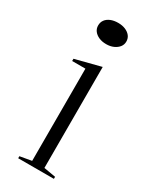

<svg xmlns="http://www.w3.org/2000/svg" viewBox="-185 -763 662 815"><g transform="rotate(30 145.5 -355.0)"><path d="M139 -606Q118 -606 102.5 -613Q87 -620 78.5 -631.5Q70 -643 70 -658Q70 -674 78.5 -685.5Q87 -697 102.5 -703.5Q118 -710 139 -710Q159 -710 174.5 -703.5Q190 -697 199 -685.5Q208 -674 208 -658Q208 -643 199 -631.5Q190 -620 174.5 -613Q159 -606 139 -606ZM58 0V-10L115 -20V-472H50V-483L175 -515V-20L233 -10V0Z"/></g></svg>

Font: Kalnia Thin Light
Style: Regular
Weight: 300
Version: Version 1.105